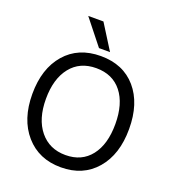

<svg xmlns="http://www.w3.org/2000/svg" viewBox="-157 -1001 1014 1128"><g transform="rotate(20 350.0 -437.5)"><path d="M393 -727H324L200 -883H295ZM350.5 -611Q248 -611 190.5 -538.5Q133 -466 133 -340.5Q133 -215 192.5 -142Q252 -69 353 -69Q454 -69 510.5 -141Q567 -213 567 -340Q567 -467 510 -539Q453 -611 350.5 -611ZM351.5 -687Q492 -687 572.5 -593.5Q653 -500 653 -340.5Q653 -181 571.5 -86.5Q490 8 352 8Q214 8 131 -87Q48 -182 48 -340.5Q48 -499 129.5 -593Q211 -687 351.5 -687Z"/></g></svg>

Font: Hind Colombo
Style: Regular
Weight: 400
Designer: Jyotish Sonowal, Aditi Pimprikar
Foundry: Indian Type Foundry
Version: Version 1.000;PS 1.0;hotconv 1.0.86;makeotf.lib2.5.63406; tt